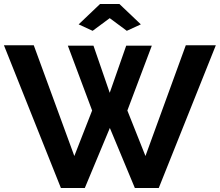

<svg xmlns="http://www.w3.org/2000/svg" viewBox="-20 -935 1094 955"><path d="M317.5 -707.8H444.9L525.8 -473.4L607.7 -707.8H735.1L613.5 -385.3L703.5 -159L904.2 -710H1053.6L769.7 0H650.7L526.4 -298.5L401.9 0H282.9L-0.5 -710H147.9L349.7 -159L438.2 -385.3ZM371.2 -813.8 477.6 -915.1H574L680.5 -813.8L610.8 -781.7L525.8 -844.7L440.8 -781.7Z"/></svg>

Font: Raleway Thin
Style: Regular
Weight: 100
Designer: Matt McInerney, Pablo Impallari, Rodrigo Fuenzalida
Foundry: Matt McInerney, Pablo Impallari, Rodrigo Fuenzalida
Version: Version 4.026